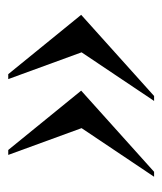

<svg xmlns="http://www.w3.org/2000/svg" viewBox="16 -480 394 466"><g transform="rotate(-90 213.0 -247.0)"><path d="M226 -247 29 -70H17L135 -246L70 -424H82ZM410 -247 213 -70H201L319 -246L254 -424H266Z"/></g></svg>

Font: Spectral SC Medium
Style: Italic
Weight: 500
Italic angle: -10°
Designer: Jean-Baptiste Levee
Foundry: Production Type
Version: Version 2.001